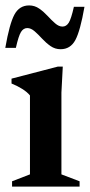

<svg xmlns="http://www.w3.org/2000/svg" viewBox="-20 -688 332 708"><path d="M211.5 -442.5 206.5 -346.5V-45L273.5 -19.5V0H24.5V-19.5L90.5 -45V-336Q80.5 -348.5 61.8 -360.2Q43 -372 22.5 -380V-398L193.5 -442.5ZM291.5 -663Q276 -574 257.8 -540.2Q239.5 -506.5 203.5 -506.5Q183 -506.5 166.2 -518.2Q149.5 -530 135.2 -545.5Q121 -561 107.5 -572.8Q94 -584.5 80.5 -584.5Q66.5 -584.5 57.5 -570.2Q48.5 -556 38.5 -511.5H-0.5Q15 -600.5 33.2 -634.2Q51.5 -668 87.5 -668Q108 -668 124.8 -656.2Q141.5 -644.5 155.8 -629Q170 -613.5 183.5 -601.8Q197 -590 210.5 -590Q224.5 -590 233.5 -604.2Q242.5 -618.5 252.5 -663Z"/></svg>

Font: Newsreader Text SemiBold
Style: Regular
Weight: 600
Designer: Hugues Gentile
Foundry: Production Type
Version: Version 1.001